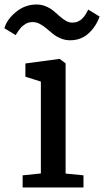

<svg xmlns="http://www.w3.org/2000/svg" viewBox="-63 -829 461 849"><path d="M37.1 0V-53.7L117.7 -62V-468.3L49.3 -489.7V-548.3L198.7 -568.4H201.2L227.1 -548.8V-61.5L306.2 -53.7V0ZM6.3 -673.8 -43.5 -704.1Q-33.2 -742.2 7.1 -775.6Q47.4 -809.1 98.6 -809.1Q120.6 -809.1 140.1 -800.8Q159.7 -792.5 173.8 -780.8Q188 -769 200.7 -757.3Q213.4 -745.6 227.8 -737.3Q242.2 -729 256.3 -729Q263.7 -729 270.3 -730.2Q276.9 -731.4 282.5 -734.4Q288.1 -737.3 292.7 -740.2Q297.4 -743.2 301.8 -748Q306.2 -752.9 309.1 -756.1Q312 -759.3 315.2 -764.9Q318.4 -770.5 319.8 -772.9Q321.3 -775.4 324 -780.8Q326.7 -786.1 327.1 -786.6L377.4 -755.9Q361.3 -710.9 328.1 -680.9Q294.9 -650.9 247.1 -650.9Q225.1 -650.9 205.3 -659.2Q185.5 -667.5 170.9 -679.4Q156.2 -691.4 142.6 -703.1Q128.9 -714.8 113.3 -723.1Q97.7 -731.4 81.5 -731.4Q72.3 -731.4 64 -729.2Q55.7 -727.1 48.8 -722.4Q42 -717.8 36.6 -713.6Q31.2 -709.5 26.1 -702.6Q21 -695.8 18.1 -691.9Q15.1 -688 11.2 -681.4Q7.3 -674.8 6.3 -673.8Z"/></svg>

Font: HaufeMerriweather
Style: Regular
Weight: 400
Designer: Eben Sorkin ( eben@eyebytes.com )
Foundry: Eben Sorkin
Version: Version 1.56